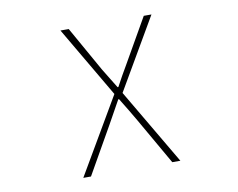

<svg xmlns="http://www.w3.org/2000/svg" viewBox="-79 -830 1157 935"><g transform="rotate(-10 500.0 -363.0)"><path d="M260 0H298L430 -232C450 -267 470 -303 494 -347H498C525 -303 547 -267 567 -232L700 0H740L520 -374L725 -726H687L560 -504C540 -471 527 -446 505 -406H501C476 -446 461 -471 441 -504L316 -726H275L480 -376Z"/></g></svg>

Font: Harano Aji Gothic CN ExtraLight
Style: Regular
Weight: 250
Foundry: Masamichi Hosoda
Version: HaranoAjiGothicCN-ExtraLight version 20230610;ttx 4.39.4